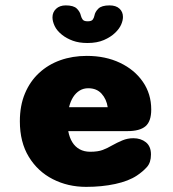

<svg xmlns="http://www.w3.org/2000/svg" viewBox="-20 -700 659 730"><path d="M307.5 10.5Q238 10.5 180.8 -18.8Q123.5 -48 89.5 -103.8Q55.5 -159.5 55.5 -239Q55.5 -298.5 74.8 -344.5Q94 -390.5 128.5 -422.5Q163 -454.5 209.2 -471Q255.5 -487.5 310 -487.5Q381 -487.5 436.2 -461.2Q491.5 -435 523.2 -389Q555 -343 555 -283.5Q555 -238.5 533.2 -220Q511.5 -201.5 464.5 -201.5H239.5Q244 -177 254.8 -159.5Q265.5 -142 282.8 -132.5Q300 -123 323 -123Q352.5 -123 370.8 -130Q389 -137 405 -146.5Q425.5 -158 445.2 -166.2Q465 -174.5 487 -174.5Q515.5 -174.5 534.8 -159Q554 -143.5 554 -112.5Q554 -82 538.5 -64.8Q523 -47.5 500.5 -32.5Q469 -11.5 418.2 -0.5Q367.5 10.5 307.5 10.5ZM242.5 -292.5H389.5Q385 -323 366.2 -343.8Q347.5 -364.5 315.5 -364.5Q297.5 -364.5 283 -355.8Q268.5 -347 258.2 -331Q248 -315 242.5 -292.5ZM396.5 -679.5Q421 -679.5 434.2 -667.2Q447.5 -655 447.5 -635.5Q447.5 -622.5 440.8 -606.8Q434 -591 418 -575.5Q401 -559 375 -547.8Q349 -536.5 312.5 -536.5Q280.5 -536.5 256.8 -545.2Q233 -554 216 -567.5Q196 -583.5 187.8 -601.2Q179.5 -619 179.5 -634Q179.5 -653.5 193.2 -666.5Q207 -679.5 230 -679.5Q260 -679.5 272.2 -667.2Q284.5 -655 287.5 -640.5Q289.5 -632.5 294.2 -625.8Q299 -619 313.5 -619Q328 -619 332.8 -625.8Q337.5 -632.5 339 -640.5Q341.5 -655 354 -667.2Q366.5 -679.5 396.5 -679.5Z"/></svg>

Font: Sono ExtraLight Monospace ExtraBold
Style: Regular
Weight: 800
Version: Version 2.112